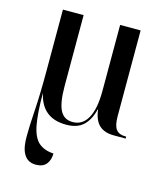

<svg xmlns="http://www.w3.org/2000/svg" viewBox="-115 -623 815 950"><g transform="rotate(15 292.5 -148.0)"><path d="M157 240Q135 240 117.5 229.5Q100 219 89 192.5Q78 166 78 116Q78 63 83.5 -18.5Q89 -100 89 -225V-536H195V-172Q195 -88 214.5 -49.5Q234 -11 279 -11Q329 -11 355.5 -58.5Q382 -106 382 -198V-536H487V-97Q487 -49 502 -29.5Q517 -10 549 -10H554V0H493Q446 0 419 -24Q392 -48 385 -103H383Q369 -47 338 -18.5Q307 10 251 10Q126 10 100 -113Q100 -7 111.5 52Q123 111 151 136Q179 161 228 164Q228 197 211 218.5Q194 240 157 240Z"/></g></svg>

Font: Noto Serif Display SemiCondensed Medium
Style: Regular
Weight: 500
Width: 4
Designer: Monotype Design Team
Foundry: Monotype Imaging Inc.
Version: Version 2.009